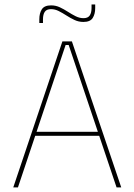

<svg xmlns="http://www.w3.org/2000/svg" viewBox="-20 -820 588 840"><path d="M58.5 0H38L253 -639H294.5L510.5 0H490L280.5 -623H267ZM421 -226H127V-243.5H421ZM345 -724Q324.5 -724 306.2 -732.5Q288 -741 271 -752Q254 -763 237.2 -771.5Q220.5 -780 203 -780Q184 -780 176 -768.5Q168 -757 168 -735V-719.5H152V-735.5Q152 -762 163 -779.2Q174 -796.5 203.5 -796.5Q224 -796.5 242 -788Q260 -779.5 277 -768.5Q294 -757.5 311 -749Q328 -740.5 345.5 -740.5Q364.5 -740.5 372.5 -752.2Q380.5 -764 380.5 -785.5V-800.5H396.5V-784.5Q396.5 -758.5 385.5 -741.2Q374.5 -724 345 -724Z"/></svg>

Font: Anek Kannada Thin
Style: Regular
Weight: 250
Version: Version 1.003